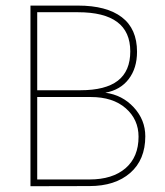

<svg xmlns="http://www.w3.org/2000/svg" viewBox="-20 -659 583 680"><path d="M301.3 -315.4H111.8V-23.4H296.9Q378.4 -23.4 424.6 -63.2Q470.7 -103 470.7 -174.8Q470.7 -235.8 425.3 -275.6Q379.9 -315.4 301.3 -315.4ZM111.8 -615.7V-339.4H265.1Q353.5 -339.4 397.5 -373.3Q441.4 -407.2 441.4 -477.1Q441.4 -615.7 256.3 -615.7ZM87.9 -639.2H256.3Q357.4 -639.2 411.4 -598.1Q465.3 -557.1 465.3 -475.6Q465.3 -417.5 435.8 -378.9Q406.2 -340.3 353 -330.6Q413.1 -322.8 453.9 -278.6Q494.6 -234.4 494.6 -176.3Q494.6 -93.3 441.2 -46.6Q387.7 0 296.9 0L87.9 0.5Z"/></svg>

Font: Yantramanav Thin
Style: Regular
Weight: 250
Version: Version 1.001;PS 1.0;hotconv 1.0.72;makeotf.lib2.5.5900; ttf